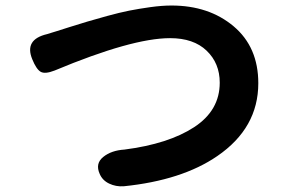

<svg xmlns="http://www.w3.org/2000/svg" viewBox="-20 -685 1040 695"><path d="M766.6 -120.1Q638.7 -32.2 427.7 -10.7Q399.4 -8.8 375 -20.5Q350.6 -32.2 340.8 -55.7Q324.2 -92.8 353.5 -116.7Q382.8 -140.6 430.7 -143.6Q589.8 -164.1 682.6 -224.6Q775.4 -285.2 775.4 -385.7Q775.4 -456.1 728 -501.5Q680.7 -546.9 595.7 -546.9Q458 -546.9 177.7 -429.7Q142.6 -416 127 -425.3Q111.3 -434.6 96.7 -470.7Q67.4 -542 150.4 -561.5Q157.2 -563.5 169.4 -567.4Q181.6 -571.3 185.5 -572.3Q191.4 -574.2 231.4 -586.9Q271.5 -599.6 296.4 -606.9Q321.3 -614.3 367.2 -627Q413.1 -639.6 447.8 -646.5Q482.4 -653.3 524.4 -659.2Q566.4 -665 600.6 -665Q736.3 -665 825.7 -589.8Q915 -514.6 915 -383.8Q915 -221.7 766.6 -120.1Z"/></svg>

Font: GenSenMaruGothic TW TTF Bold
Style: Regular
Weight: 700
Version: Version 1.301